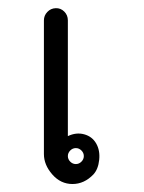

<svg xmlns="http://www.w3.org/2000/svg" viewBox="-20 -461 360 481"><path d="M184 -84Q178 -90 170 -90Q162 -90 156 -84Q150 -78 150 -70Q150 -62 156 -56Q162 -50 170 -50Q178 -50 184 -56Q190 -62 190 -70Q190 -78 184 -84ZM150 -410V-120Q171 -130 191 -124.5Q211 -119 221 -101.5Q231 -84 228.5 -60.5Q226 -37 214 -24Q191 0 161.5 0Q132 0 111 -24Q90 -48 90 -75V-410Q90 -422 98.5 -431Q107 -440 119.5 -440.5Q132 -441 141 -432Q150 -423 150 -410Z"/></svg>

Font: SOV_Station
Style: Book
Weight: 400
Version: Version 1.00